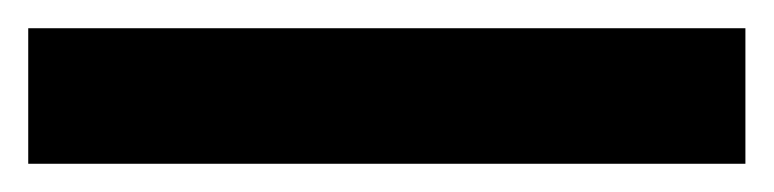

<svg xmlns="http://www.w3.org/2000/svg" viewBox="-24 27 548 136"><path d="M-4 47H504V143H-4Z"/></svg>

Font: Rosario Light
Style: Bold
Weight: 700
Version: Version 1.101; ttfautohint (v1.8.1.43-b0c9)